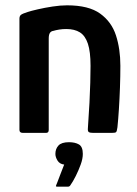

<svg xmlns="http://www.w3.org/2000/svg" viewBox="-20 -499 515 721"><path d="M66 0Q53 0 53 -11Q53 -116 53 -220.5Q53 -325 53 -429Q53 -439 59 -443.5Q65 -448 84 -454Q96 -458 122 -464Q148 -470 177.5 -474.5Q207 -479 232 -479Q313 -479 356 -448Q399 -417 415.5 -366Q432 -315 432 -252Q432 -212 430.5 -170Q429 -128 426.5 -89Q424 -50 421 -21Q419 -5 415.5 -2.5Q412 0 400 0H330Q318 0 313.5 -3Q309 -6 310 -17Q310 -22 312 -49Q314 -76 316 -113.5Q318 -151 319 -188.5Q320 -226 320 -252Q320 -305 310 -335Q300 -365 280 -377.5Q260 -390 229 -390Q215 -390 202.5 -388Q190 -386 180 -383Q172 -382 167.5 -375.5Q163 -369 163 -354Q163 -307 163 -250Q163 -193 163 -132.5Q163 -72 163 -11Q163 0 153 0ZM291 79Q291 97 283 119Q275 141 264.5 162Q254 183 244 197Q241 202 235 202Q226 202 215.5 202Q205 202 196 202Q190 202 190 200Q190 198 194 189Q199 177 207 155Q215 133 221 119Q204 117 196 104Q188 91 188 79Q188 60 199.5 47.5Q211 35 239 35Q262 35 276.5 43.5Q291 52 291 79Z"/></svg>

Font: Glory SemiBold
Style: Regular
Weight: 600
Designer: Robert Leuschke
Foundry: Robert Leuschke
Version: Version 1.011